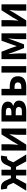

<svg xmlns="http://www.w3.org/2000/svg" viewBox="1844 -2458 614 4341"><g transform="rotate(-90 2150.5 -287.0)"><path d="M187 -290 152 -372Q135 -410 117.5 -422Q100 -434 78 -434Q73 -434 68 -433Q63 -432 58 -430L35 -566Q54 -574 76 -574Q132 -574 173 -549Q214 -524 245 -455L294 -347H354V-560H484V-347H543L594 -455Q625 -524 665.5 -549Q706 -574 761 -574Q785 -574 804 -566L781 -430Q776 -432 771 -433Q766 -434 760 -434Q739 -434 721 -422Q703 -410 687 -372L652 -291L829 0H672L548 -231H484V0H354V-231H291L167 0H10Z M918 -560H1060V-383Q1060 -341 1055.5 -288Q1051 -235 1047 -183H1051Q1065 -207 1085 -241Q1105 -275 1118 -300L1283 -560H1416V0H1274V-176Q1274 -219 1278 -271Q1282 -323 1287 -377H1283Q1269 -352 1249.5 -318Q1230 -284 1216 -259L1052 0H918Z M1573 -560H1805Q1852 -560 1892 -552.5Q1932 -545 1961.5 -527.5Q1991 -510 2008 -482.5Q2025 -455 2025 -414Q2025 -375 2002 -343Q1979 -311 1931 -297V-292Q1982 -280 2014.5 -249Q2047 -218 2047 -161Q2047 -118 2029 -87.5Q2011 -57 1980 -37.5Q1949 -18 1907 -9Q1865 0 1817 0H1573ZM1716 -99H1808Q1859 -99 1881.5 -118.5Q1904 -138 1904 -170Q1904 -200 1880 -219Q1856 -238 1805 -238H1716ZM1716 -461V-336H1793Q1842 -336 1863 -352.5Q1884 -369 1884 -397Q1884 -428 1863.5 -444.5Q1843 -461 1795 -461Z M2166 -560H2312V-373H2364Q2414 -373 2457 -363Q2500 -353 2531.5 -331.5Q2563 -310 2580.5 -275Q2598 -240 2598 -189Q2598 -137 2580.5 -101Q2563 -65 2531.5 -42.5Q2500 -20 2457 -10Q2414 0 2364 0H2166ZM2827 -560V0H2680V-560ZM2312 -112H2355Q2458 -112 2458 -190Q2458 -265 2355 -265H2312Z M3152 -560 3234 -349Q3245 -314 3255.5 -283Q3266 -252 3276 -221H3282Q3292 -252 3302.5 -283Q3313 -314 3324 -349L3401 -560H3568V0H3437V-173Q3437 -194 3438.5 -224Q3440 -254 3442.5 -285.5Q3445 -317 3448 -347.5Q3451 -378 3453 -401H3448Q3436 -365 3421 -325.5Q3406 -286 3394 -251L3318 -50H3235L3157 -251Q3145 -286 3130 -326Q3115 -366 3103 -401H3098Q3100 -378 3102.5 -347.5Q3105 -317 3107.5 -285.5Q3110 -254 3112 -224Q3114 -194 3114 -173V0H2985V-560Z M3725 -560H3867V-383Q3867 -341 3862.5 -288Q3858 -235 3854 -183H3858Q3872 -207 3892 -241Q3912 -275 3925 -300L4090 -560H4223V0H4081V-176Q4081 -219 4085 -271Q4089 -323 4094 -377H4090Q4076 -352 4056.5 -318Q4037 -284 4023 -259L3859 0H3725Z"/></g></svg>

Font: Kinto Sans
Style: Bold
Weight: 700
Designer: Authors: Ryoko NISHIZUKA  (kana & ideographs); Paul D. Hunt (Latin, Greek & Cyrillic); Wenlong ZHANG  (bopomofo); Sandol
Foundry: Adobe Systems Incorporated, ookami Inc.
Version: Version 0.001